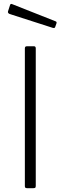

<svg xmlns="http://www.w3.org/2000/svg" viewBox="-20 -984 318 1004"><path d="M158 -742Q167 -742 167 -731V-13Q167 -6 165 -3Q163 0 154 0H122Q115 0 112.5 -2.5Q110 -5 110 -11V-731Q110 -742 120 -742ZM33 -959Q36 -965 42 -963L272 -872Q278 -869 275 -861L269 -844Q268 -840 265.5 -838.5Q263 -837 257 -838L30 -911Q19 -916 22 -925Z"/></svg>

Font: Libre Franklin Thin ExtraLight
Style: Regular
Weight: 250
Version: Version 3.000